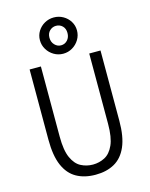

<svg xmlns="http://www.w3.org/2000/svg" viewBox="-140 -1052 897 1151"><g transform="rotate(-15 308.0 -476.0)"><path d="M308 12Q239 12 189.8 -15.8Q140.5 -43.5 114.2 -104.2Q88 -165 88 -264V-700H158V-264Q158 -179 179 -132.8Q200 -86.5 234.2 -68.8Q268.5 -51 308 -51Q347.5 -51 381.8 -68.8Q416 -86.5 437 -132.8Q458 -179 458 -264V-700H528V-264Q528 -165 501.5 -104.2Q475 -43.5 425.8 -15.8Q376.5 12 308 12ZM308 -739Q277 -739 250.8 -754.5Q224.5 -770 208.8 -796Q193 -822 193 -853Q193 -884 208.8 -909.2Q224.5 -934.5 250.8 -949.2Q277 -964 308 -964Q339 -964 365.2 -949.2Q391.5 -934.5 407.2 -909.2Q423 -884 423 -853Q423 -822 407.2 -796Q391.5 -770 365.2 -754.5Q339 -739 308 -739ZM308 -791Q332 -791 348 -808.5Q364 -826 364 -853Q364 -880 348 -896Q332 -912 308 -912Q285.5 -912 268.8 -896Q252 -880 252 -853Q252 -826 268.8 -808.5Q285.5 -791 308 -791Z"/></g></svg>

Font: Overpass Mono Light
Style: Regular
Weight: 300
Monospace: yes
Designer: Delve Withrington, Dave Bailey
Foundry: Delve Fonts LLC
Version: Version 4.000